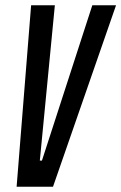

<svg xmlns="http://www.w3.org/2000/svg" viewBox="-20 -708 460 728"><path d="M43 0 98 -688H188L131 -99H139L330 -688H420L181 0Z"/></svg>

Font: Saira Ultra Condensed SemiBold
Style: Italic
Weight: 600
Width: 1
Italic angle: -12°
Designer: Hector Gatti with collaboration of the Omnibus-Type team
Foundry: Omnibus-Type
Version: Version 1.001; ttfautohint (v1.8)